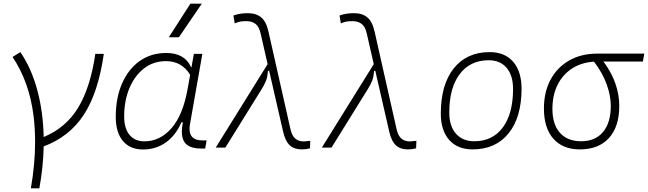

<svg xmlns="http://www.w3.org/2000/svg" viewBox="-20 -815 3577 1060"><path d="M150.4 224.6Q173.8 90.8 173.8 -31.2Q173.8 -106.4 165 -177.7Q141.1 -363.8 49.3 -500.5L92.3 -527.3Q153.3 -438.5 185.8 -317.9Q218.3 -197.3 221.2 -58.6Q342.8 -108.4 410.9 -219.7Q479 -331.1 506.3 -517.6H553.2Q522.5 -304.2 443.1 -182.1Q363.8 -60.1 221.2 -6.8Q218.8 106.9 197.3 224.6Z M1037.1 -444.3 1050.3 -517.6H1097.2L1029.3 -131.8Q1026.4 -116.7 1026.4 -104Q1026.4 -40 1095.7 -40H1120.6L1112.8 4.9H1089.4Q1022.5 4.9 998.5 -30.3Q983.9 -51.8 983.9 -87.9Q983.9 -110.8 989.7 -139.6H981.4Q950.7 -67.9 895.8 -28.8Q840.8 10.3 770 10.3Q697.8 10.3 658.4 -36.9Q619.1 -84 619.1 -169.4Q619.1 -275.4 654.1 -354.7Q689 -434.1 751.5 -478.3Q814 -522.5 897.9 -522.5Q999.5 -522.5 1034.7 -444.3ZM896.5 -477.5Q827.1 -477.5 775.4 -437.5Q723.6 -397.5 694.6 -328.4Q665.5 -259.3 665.5 -171.9Q665.5 -106 695.1 -70.3Q724.6 -34.7 777.3 -34.7Q863.3 -34.7 926.8 -107.2Q990.2 -179.7 1016.1 -325.7L1029.8 -401.9Q983.9 -477.5 896.5 -477.5ZM912.1 -609.4 1031.2 -794.9H1094.2L967.8 -609.4Z M1645.5 9.8Q1604.5 9.8 1579.8 -12.7Q1555.2 -35.2 1543 -88.4L1465.8 -424.8L1459 -422.4Q1457 -391.1 1448.7 -369.6Q1440.4 -348.1 1423.3 -320.8L1224.1 0H1170.9L1457.5 -460.9L1418.9 -629.9Q1410.6 -667.5 1390.9 -682.9Q1371.1 -698.2 1340.8 -698.2Q1318.8 -698.2 1306.2 -695.8Q1293.5 -693.4 1275.9 -686L1268.6 -729.5Q1290 -736.8 1308.6 -739.5Q1327.1 -742.2 1348.6 -742.2Q1394.5 -742.2 1422.4 -718.8Q1450.2 -695.3 1462.4 -639.6L1583.5 -102.5Q1591.8 -65.4 1610.1 -49.8Q1628.4 -34.2 1658.2 -34.2Q1665.5 -34.2 1692.9 -37.6L1691.4 3.9Q1670.4 9.8 1645.5 9.8Z M2231.4 9.8Q2190.4 9.8 2165.8 -12.7Q2141.1 -35.2 2128.9 -88.4L2051.8 -424.8L2044.9 -422.4Q2043 -391.1 2034.7 -369.6Q2026.4 -348.1 2009.3 -320.8L1810.1 0H1756.8L2043.5 -460.9L2004.9 -629.9Q1996.6 -667.5 1976.8 -682.9Q1957 -698.2 1926.8 -698.2Q1904.8 -698.2 1892.1 -695.8Q1879.4 -693.4 1861.8 -686L1854.5 -729.5Q1876 -736.8 1894.5 -739.5Q1913.1 -742.2 1934.6 -742.2Q1980.5 -742.2 2008.3 -718.8Q2036.1 -695.3 2048.3 -639.6L2169.4 -102.5Q2177.7 -65.4 2196 -49.8Q2214.4 -34.2 2244.1 -34.2Q2251.5 -34.2 2278.8 -37.6L2277.3 3.9Q2256.3 9.8 2231.4 9.8Z M2588.9 9.8Q2506.3 9.8 2460 -42.5Q2413.6 -94.7 2413.6 -187.5Q2413.6 -347.7 2485.1 -437.5Q2556.6 -527.3 2683.6 -527.3Q2766.6 -527.3 2813 -474.1Q2859.4 -420.9 2859.4 -325.2Q2859.4 -167.5 2787.8 -78.9Q2716.3 9.8 2588.9 9.8ZM2598.6 -35.2Q2699.2 -35.2 2755.9 -111.3Q2812.5 -187.5 2812.5 -323.7Q2812.5 -398.4 2777.1 -440.4Q2741.7 -482.4 2677.7 -482.4Q2575.7 -482.4 2518.1 -406Q2460.4 -329.6 2460.4 -193.8Q2460.4 -119.1 2497.1 -77.1Q2533.7 -35.2 2598.6 -35.2Z M3181.2 9.8Q3086.9 9.8 3034.9 -49.3Q2982.9 -108.4 2982.9 -215.8Q2982.9 -307.1 3019.5 -375.2Q3056.2 -443.4 3122.6 -481.2Q3189 -519 3277.8 -519H3537.1L3529.3 -475.1H3311.5Q3356 -416 3377.4 -354Q3398.9 -292 3398.9 -230.5Q3398.9 -115.7 3342 -53Q3285.2 9.8 3181.2 9.8ZM3259.3 -474.6Q3189.9 -470.2 3138.2 -436.8Q3086.4 -403.3 3058.1 -346.2Q3029.8 -289.1 3029.8 -213.9Q3029.8 -128.4 3071.3 -81.8Q3112.8 -35.2 3188.5 -35.2Q3266.6 -35.2 3309.3 -86.4Q3352.1 -137.7 3352.1 -230.5Q3352.1 -285.6 3329.6 -348.9Q3307.1 -412.1 3259.3 -474.6Z"/></svg>

Font: CaskaydiaCove NF ExtraLight
Style: Italic
Weight: 200
Italic angle: -10°
Designer: Aaron Bell
Foundry: Saja Typeworks
Version: Version 2111.001; VTT 6.35;Nerd Fonts 3.2.1